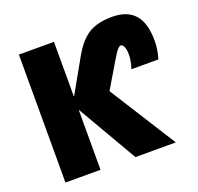

<svg xmlns="http://www.w3.org/2000/svg" viewBox="-130 -890 1060 1030"><g transform="rotate(-20 400.5 -375.0)"><path d="M73.2 0V-730.5H273.4V-419.9H275.4L382.8 -610.4Q425.8 -686.5 476.6 -718.3Q527.3 -750 611.8 -750Q696.3 -750 739.7 -702.1Q783.2 -654.3 783.2 -549.8Q783.2 -502.9 767.6 -450.2H613.3Q627.9 -494.1 627.9 -526.9Q627.9 -559.6 620.1 -574.7Q612.3 -589.8 603.5 -589.8Q594.7 -589.8 582.5 -575.7Q570.3 -561.5 543 -514.6L462.9 -379.9L703.1 0H472.7L275.4 -339.8H273.4V0Z"/></g></svg>

Font: GenEi M Gothic v2 Black
Style: Regular
Weight: 900
Version: Version 2.0